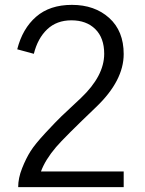

<svg xmlns="http://www.w3.org/2000/svg" viewBox="-20 -769 596 789"><path d="M50.8 -566.4Q72.3 -651.4 128.4 -700.2Q184.6 -749 275.4 -749Q369.1 -749 428.7 -695.3Q488.3 -641.6 488.3 -546.9Q488.3 -437.5 375 -329.1Q244.1 -204.1 210 -164.1Q166 -112.3 148.4 -64.5H488.3V0H54.7Q54.7 -37.1 70.8 -77.6Q86.9 -118.2 105.5 -147.5Q124 -176.8 167 -223.1Q210 -269.5 232.9 -291.5Q255.9 -313.5 312.5 -366.2Q408.2 -457 408.2 -547.9Q408.2 -613.3 371.6 -649.4Q335 -685.5 273.4 -685.5Q212.9 -685.5 173.8 -648.4Q134.8 -611.3 119.1 -547.9Z"/></svg>

Font: Batunionen A1
Style: Regular
Weight: 400
Designer: HanYang I&C Co.,Ltd.
Foundry: HanYang I&C Co.,Ltd.
Version: Version 2.50; ttfautohint (v1.6)